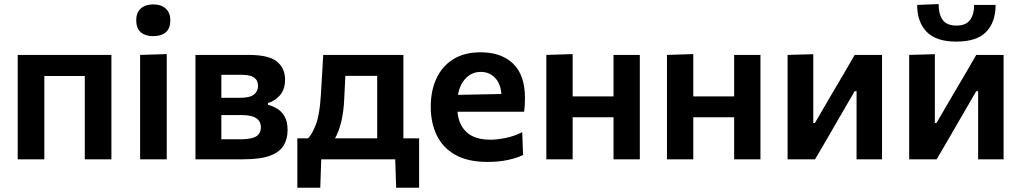

<svg xmlns="http://www.w3.org/2000/svg" viewBox="-20 -760 4873 916"><path d="M64.5 0V-498H511.5V0H384.5V-397.5H191.5V0Z M648.5 0V-498L775.5 -502V0ZM710.5 -587.5Q674 -587.5 652 -605.8Q630 -624 630 -664Q630 -700.5 652 -719.8Q674 -739 711.5 -739Q749 -739 770.8 -719Q792.5 -699 792.5 -664Q792.5 -624 770.8 -605.8Q749 -587.5 710.5 -587.5Z M912.5 0V-498H1166.5Q1263.5 -498 1301.8 -465.8Q1340 -433.5 1340 -381Q1340 -334 1316 -306Q1292 -278 1258.5 -268.5V-260Q1281.5 -254 1303 -241Q1324.5 -228 1338.2 -203.5Q1352 -179 1352 -139Q1352 -98 1333.5 -66.5Q1315 -35 1269.2 -17.5Q1223.5 0 1141.5 0ZM1136 -403H1036V-293.5H1125.5Q1172 -293.5 1191.5 -308.8Q1211 -324 1211 -350.5Q1211 -403 1136 -403ZM1036 -95.5H1127Q1180.5 -95.5 1202.5 -109.5Q1224.5 -123.5 1224.5 -153Q1224.5 -211 1134 -211H1036Z M1398.5 135.5V-100H1450Q1468.5 -119 1486.8 -165.5Q1505 -212 1510.5 -303.5Q1514 -360.5 1516.8 -406.5Q1519.5 -452.5 1522 -498H1904.5V-100H1979.5V135.5H1870L1865.5 0H1512.5L1508 135.5ZM1622 -283.5Q1619.5 -229 1608.8 -182.2Q1598 -135.5 1578.5 -100H1779.5V-398H1627.5Q1626 -371.5 1625 -343.5Q1623.5 -315.5 1622 -283.5Z M2306 12.5Q2212 12.5 2152 -21.5Q2092 -55.5 2063.5 -115Q2035 -174.5 2035 -251Q2035 -327 2062.2 -385.8Q2089.5 -444.5 2142.5 -477.5Q2195.5 -510.5 2272.5 -510.5Q2372 -510.5 2428.2 -456Q2484.5 -401.5 2484.5 -292.5Q2484.5 -254.5 2480.5 -227H2162.5Q2168 -164 2206.8 -128.8Q2245.5 -93.5 2320.5 -93.5Q2352 -93.5 2394 -102.2Q2436 -111 2471.5 -129.5L2475.5 -20.5Q2447 -6.5 2403.8 3Q2360.5 12.5 2306 12.5ZM2273.5 -417Q2232 -417 2202.8 -387.2Q2173.5 -357.5 2165 -307.5L2372 -311.5Q2368.5 -361 2341.5 -389Q2314.5 -417 2273.5 -417Z M2586.5 0V-498L2712 -502V-300H2907V-498H3032.5V0H2907V-200.5H2712V0Z M3162 0V-498L3287.5 -502V-300H3482.5V-498H3608V0H3482.5V-200.5H3287.5V0Z M3737.5 0V-498L3860 -501.5V-173.5H3868L3950.5 -315Q3978 -361 4004.8 -407Q4031.5 -453 4057.5 -498H4188V0H4066.5V-325H4057.5L3976.5 -185.5Q3949.5 -138.5 3922.5 -92Q3895 -45.5 3868.5 0Z M4317.5 0V-498L4440 -501.5V-173.5H4448L4530.5 -315Q4558 -361 4584.8 -407Q4611.5 -453 4637.5 -498H4768V0H4646.5V-325H4637.5L4556.5 -185.5Q4529.5 -138.5 4502.5 -92Q4475 -45.5 4448.5 0ZM4542.5 -561.5Q4447 -561.5 4401.5 -607.5Q4356 -653.5 4355.5 -736.5L4458 -740.5Q4458 -692.5 4477.2 -665.2Q4496.5 -638 4542.5 -638Q4588.5 -638 4608 -664.8Q4627.5 -691.5 4627.5 -736.5H4730Q4729.5 -653.5 4684.5 -607.5Q4639.5 -561.5 4542.5 -561.5Z"/></svg>

Font: Heraclito SemiBold
Style: Regular
Weight: 600
Designer: Kostas Bartsokas (font) & Cristiano Sobral (main changes)
Foundry: Kostas Bartsokas (font) & Cristiano Sobral (main changes)
Version: Version 1.00;July 8, 2020;FontCreator 13.0.0.2655 64-bit